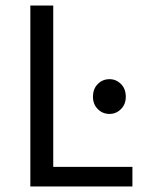

<svg xmlns="http://www.w3.org/2000/svg" viewBox="-20 -676 526 696"><path d="M90 0V-656H173V-71H460V0ZM377 -263Q352 -263 334.5 -280.5Q317 -298 317 -325Q317 -354 334.5 -371.5Q352 -389 377 -389Q401 -389 418.5 -371.5Q436 -354 436 -325Q436 -298 418.5 -280.5Q401 -263 377 -263Z"/></svg>

Font: CV Source Sans
Style: Regular
Weight: 400
Designer: Paul D. Hunt
Foundry: Adobe Systems Incorporated
Version: Version 3.001